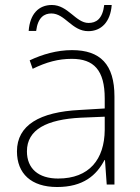

<svg xmlns="http://www.w3.org/2000/svg" viewBox="-20 -740 561 770"><path d="M95 -616H125C132 -671 158 -686 186 -686C241 -686 268 -615 334 -615C386 -615 423 -652 428 -720H398C391 -663 365 -648 335 -648C284 -648 253 -720 188 -720C135 -720 100 -684 95 -616ZM269 -539C208 -539 150 -522 99 -498L111 -464C166 -491 214 -504 268 -504C356 -504 400 -459 400 -345V-305L300 -299C139 -291 48 -238 48 -133C48 -44 105 10 209 10C314 10 367 -37 399 -98H401L408 0H439V-353C439 -482 382 -539 269 -539ZM304 -268 400 -272V-219C399 -101 338 -24 213 -24C134 -24 88 -64 88 -133C88 -221 168 -261 304 -268Z"/></svg>

Font: Noto Sans Tamil ExtraLight
Style: Regular
Weight: 200
Designer: Jelle Bosma - Monotype Design Team
Foundry: Monotype Imaging Inc.
Version: Version 2.004